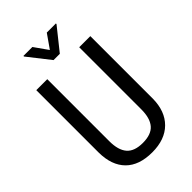

<svg xmlns="http://www.w3.org/2000/svg" viewBox="-268 -995 1098 1098"><g transform="rotate(-45 281.0 -445.5)"><path d="M500.5 -710.9V-205.6Q499.5 -104.5 441.9 -47.4Q384.3 9.8 281.2 9.8Q175.8 9.8 120.1 -46.1Q64.5 -102.1 63.5 -205.6V-710.9H152.3V-209Q152.3 -137.2 182.9 -101.8Q213.4 -66.4 281.2 -66.4Q349.6 -66.4 380.1 -101.8Q410.6 -137.2 410.6 -209V-710.9ZM280.8 -818.4 338.9 -901.4H412.6V-896.5L305.7 -762.7H254.9L149.9 -896.5V-901.4H222.2Z"/></g></svg>

Font: Roboto Condensed
Style: Regular
Weight: 400
Designer: Google
Version: Version 2.001047; 2015